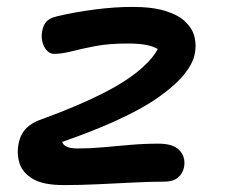

<svg xmlns="http://www.w3.org/2000/svg" viewBox="-20 -526 652 556"><path d="M165 10Q105 10 75 -8Q45 -26 36.5 -53.5Q28 -81 34 -111Q40 -139 57 -155.5Q74 -172 99 -180Q206 -219 279.5 -256.5Q353 -294 394 -332Q423 -358 437 -384Q423 -392 403 -396Q382 -400 350 -400Q295 -400 256 -392.5Q217 -385 188 -377.5Q159 -370 136 -370Q125 -370 116 -379.5Q107 -389 103 -404Q99 -419 102 -435Q105 -453 114.5 -463.5Q124 -474 146 -479Q197 -491 254.5 -498.5Q312 -506 363 -506Q422 -506 460 -494Q498 -482 518 -462Q538 -442 543.5 -418Q549 -394 544 -370Q539 -343 514 -311.5Q489 -280 440.5 -245.5Q392 -211 315 -176Q249 -146 160 -115Q163 -107 170 -103Q181 -96 204 -96Q240 -96 278.5 -99.5Q317 -103 357.5 -106.5Q398 -110 439 -110Q482 -110 500 -90.5Q518 -71 513 -42Q509 -23 495 -11.5Q481 0 457 0Q418 0 368 2.5Q318 5 265 7.5Q212 10 165 10Z"/></svg>

Font: Shantell Sans Light Medium
Style: Italic
Weight: 500
Italic angle: -11°
Version: Version 1.011;[c5ecc13dd]